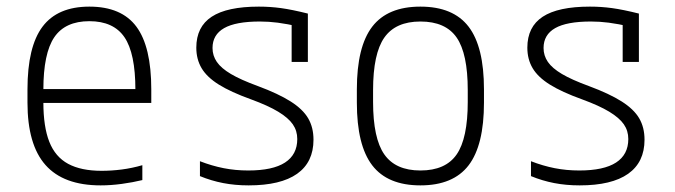

<svg xmlns="http://www.w3.org/2000/svg" viewBox="-20 -550 2040 580"><path d="M284 10Q172 10 117.5 -51.5Q63 -113 63 -240V-280Q63 -409 108.5 -469.5Q154 -530 250 -530Q347 -530 392 -469.5Q437 -409 437 -280V-239H87V-281H403L389 -265V-279Q389 -389 356 -437.5Q323 -486 250 -486Q177 -486 144 -437.5Q111 -389 111 -279V-241Q111 -167 129 -121.5Q147 -76 186 -55Q225 -34 287 -34Q317 -34 348 -38Q379 -42 410 -51V-6Q381 1 348 5.5Q315 10 284 10Z M731 10Q690 10 654 3Q618 -4 584 -18V-63Q620 -49 655.5 -42Q691 -35 730 -35Q804 -35 841 -59Q878 -83 878 -130Q878 -155 864.5 -174.5Q851 -194 820.5 -212.5Q790 -231 738 -250Q677 -272 641 -294.5Q605 -317 589 -344Q573 -371 573 -406Q573 -469 619.5 -499.5Q666 -530 762 -530Q796 -530 829 -525.5Q862 -521 910 -509V-363H861V-503L887 -469Q846 -478 819 -481.5Q792 -485 765 -485Q692 -485 657 -465Q622 -445 622 -405Q622 -382 635 -363Q648 -344 677.5 -326.5Q707 -309 759 -290Q821 -267 858 -243.5Q895 -220 911 -192.5Q927 -165 927 -128Q927 -60 877.5 -25Q828 10 731 10Z M1250 10Q1151 10 1104.5 -50.5Q1058 -111 1058 -240V-280Q1058 -409 1104.5 -469.5Q1151 -530 1250 -530Q1349 -530 1395.5 -469.5Q1442 -409 1442 -280V-240Q1442 -111 1395.5 -50.5Q1349 10 1250 10ZM1250 -35Q1326 -35 1359.5 -83.5Q1393 -132 1393 -242V-278Q1393 -388 1359.5 -436.5Q1326 -485 1250 -485Q1175 -485 1141 -436.5Q1107 -388 1107 -278V-242Q1107 -132 1141 -83.5Q1175 -35 1250 -35Z M1731 10Q1690 10 1654 3Q1618 -4 1584 -18V-63Q1620 -49 1655.5 -42Q1691 -35 1730 -35Q1804 -35 1841 -59Q1878 -83 1878 -130Q1878 -155 1864.5 -174.5Q1851 -194 1820.5 -212.5Q1790 -231 1738 -250Q1677 -272 1641 -294.5Q1605 -317 1589 -344Q1573 -371 1573 -406Q1573 -469 1619.5 -499.5Q1666 -530 1762 -530Q1796 -530 1829 -525.5Q1862 -521 1910 -509V-363H1861V-503L1887 -469Q1846 -478 1819 -481.5Q1792 -485 1765 -485Q1692 -485 1657 -465Q1622 -445 1622 -405Q1622 -382 1635 -363Q1648 -344 1677.5 -326.5Q1707 -309 1759 -290Q1821 -267 1858 -243.5Q1895 -220 1911 -192.5Q1927 -165 1927 -128Q1927 -60 1877.5 -25Q1828 10 1731 10Z"/></svg>

Font: M PLUS Code Latin Light
Style: Regular
Weight: 300
Designer: Coji Morishita
Foundry: UNDERFOREST DESIGN
Version: Version 1.002; ttfautohint (v1.8.3)